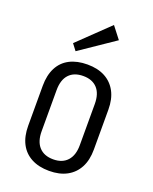

<svg xmlns="http://www.w3.org/2000/svg" viewBox="-145 -853 747 940"><g transform="rotate(20 228.0 -383.0)"><path d="M228 7Q174 7 135.5 -13.5Q97 -34 77 -72.5Q57 -111 57 -166V-374Q57 -429 77 -468Q97 -507 135.5 -527Q174 -547 228 -547Q282 -547 320 -526.5Q358 -506 378.5 -467.5Q399 -429 399 -374V-166Q399 -111 378.5 -72.5Q358 -34 320 -13.5Q282 7 228 7ZM228 -53Q275 -53 301 -81.5Q327 -110 327 -163V-377Q327 -431 301 -459Q275 -487 228 -487Q180 -487 154 -459Q128 -431 128 -377V-163Q128 -110 154 -81.5Q180 -53 228 -53ZM331 -711 150 -588 125 -621 283 -773Z"/></g></svg>

Font: Pathway Extreme Condensed Light
Style: Regular
Weight: 300
Width: 3
Version: Version 1.001;gftools[0.9.26]